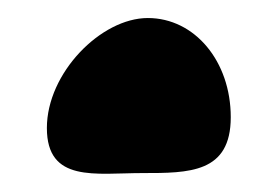

<svg xmlns="http://www.w3.org/2000/svg" viewBox="-20 -490 311 213"><path d="M32 -348C32 -287 86 -298 138 -298C190 -298 236 -298 236 -360C236 -422 196 -470 144 -470C92 -470 32 -409 32 -348Z"/></svg>

Font: Interstorm
Style: Regular
Weight: 400
Version: Version 0.7